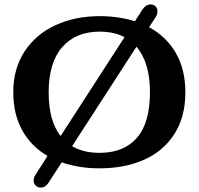

<svg xmlns="http://www.w3.org/2000/svg" viewBox="-20 -751 898 868"><path d="M259 -17 200 74Q186 97 164 97Q151 97 141.5 88Q132 79 132 65Q132 52 140 40L195 -46Q122 -88 81 -161Q40 -234 40 -334Q40 -441 91.5 -519Q143 -597 231.5 -637.5Q320 -678 430 -678Q516 -678 590 -655L624 -708Q640 -731 661 -731Q674 -731 683 -722.5Q692 -714 692 -700Q692 -686 684 -674L654 -628Q733 -585 775.5 -510.5Q818 -436 818 -334Q818 -222 768 -144.5Q718 -67 630.5 -28.5Q543 10 430 10Q336 10 259 -17ZM254 -136 543 -583Q496 -608 430 -608Q323 -608 261.5 -538Q200 -468 200 -334Q200 -204 254 -136ZM430 -60Q540 -60 599 -128Q658 -196 658 -334Q658 -468 597 -540L306 -90Q357 -60 430 -60Z"/></svg>

Font: Raigarh
Style: Bold
Weight: 700
Designer: jaikishan Patel
Foundry: MagicType
Version: Version 1.000